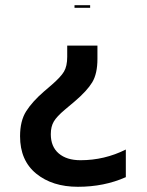

<svg xmlns="http://www.w3.org/2000/svg" viewBox="-20 -703 565 737"><path d="M266 -673V-683H326V-673ZM279 14Q181 14 119 -36.5Q57 -87 57 -180Q57 -239 80.5 -276Q104 -313 149 -352L177 -376Q213 -407 225.5 -428Q238 -449 238 -485V-528H354V-477Q354 -420 334 -387Q314 -354 267 -314L229 -282Q198 -256 186.5 -236.5Q175 -217 175 -188Q175 -140 205.5 -114Q236 -88 289 -88Q381 -88 463 -129V-23Q380 14 279 14Z"/></svg>

Font: Biryani DemiBold
Style: Regular
Weight: 600
Designer: Dan Reynolds and Mathieu Réguer
Foundry: Dan Reynolds and Mathieu Réguer
Version: Version 1.003;PS 001.003;hotconv 1.0.70;makeotf.lib2.5.58329